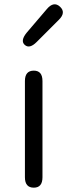

<svg xmlns="http://www.w3.org/2000/svg" viewBox="-20 -866 310 886"><path d="M136 0Q95 0 95 -48V-492Q95 -540 136 -540Q176 -540 176 -492V-48Q176 0 136 0ZM149 -672Q116 -639 94 -659Q73 -678 103 -715L196 -824Q228 -862 257 -835Q286 -808 251 -774Z"/></svg>

Font: Resource Han Rounded JP Normal
Style: Regular
Weight: 350
Designer: Cyano Hao (round all glyphs); Ryoko NISHIZUKA 西塚涼子 (kana, bopomofo & ideographs); Paul D. Hunt (Latin, Greek & Cyrillic)
Foundry: Cyano Hao
Version: 0.990